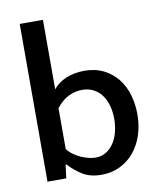

<svg xmlns="http://www.w3.org/2000/svg" viewBox="-84 -807 742 887"><g transform="rotate(-10 287.0 -364.0)"><path d="M322 12Q268 12 232.5 -10Q197 -32 169 -63H165L157 0H69V-740H178V-414Q201 -443 239 -459Q277 -475 325 -475Q377 -475 416 -455Q455 -435 481 -402Q507 -369 519.5 -325.5Q532 -282 532 -235Q532 -182 517 -137Q502 -92 474.5 -59Q447 -26 408 -7Q369 12 322 12ZM308 -71Q337 -71 358.5 -85Q380 -99 394.5 -121.5Q409 -144 416 -173.5Q423 -203 423 -233Q423 -264 415.5 -292.5Q408 -321 392.5 -343Q377 -365 353.5 -377.5Q330 -390 299 -390Q270 -390 239 -376.5Q208 -363 178 -326V-134Q189 -119 205 -107.5Q221 -96 238.5 -88Q256 -80 274 -75.5Q292 -71 308 -71Z"/></g></svg>

Font: Quattrocento Sans
Style: Bold
Weight: 700
Designer: Pablo Impallari
Foundry: Pablo Impallari, Igino Marini, Brenda Gallo
Version: Version 2.000